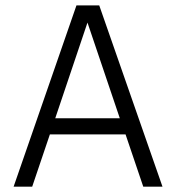

<svg xmlns="http://www.w3.org/2000/svg" viewBox="-20 -696 657 716"><path d="M30.8 0 265.1 -675.8H350.1L585.9 0H514.2L448.2 -194.8H166L100.1 0ZM186 -254.9H426.8L306.2 -611.8Z"/></svg>

Font: Clear Sans Light
Style: Regular
Weight: 300
Foundry: Intel Corporation
Version: Version 1.00